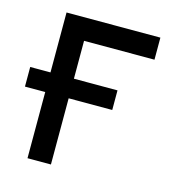

<svg xmlns="http://www.w3.org/2000/svg" viewBox="-93 -594 602 665"><g transform="rotate(15 208.5 -261.0)"><path d="M401.4 -522.5V-443.4H148.9V0H64.9V-522.5ZM-7.8 -237.3V-307.6H305.2V-237.3Z"/></g></svg>

Font: Inter 28pt
Style: Regular
Weight: 400
Designer: Rasmus Andersson
Foundry: rsms
Version: Version 4.001;git-66647c0bb